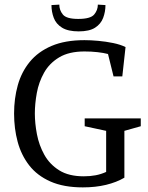

<svg xmlns="http://www.w3.org/2000/svg" viewBox="-20 -801 640 832"><path d="M339 11Q256 11 198.5 -14.5Q141 -40 106.5 -84.5Q72 -129 56.5 -186.5Q41 -244 41 -309Q41 -374 57 -431.5Q73 -489 109 -533Q145 -577 203.5 -602Q262 -627 346 -627Q373 -627 406 -624Q439 -621 470.5 -614.5Q502 -608 524 -597L510 -470H472L448 -567Q429 -572 402.5 -575Q376 -578 346 -578Q279 -578 236.5 -552.5Q194 -527 171 -486Q148 -445 139.5 -398Q131 -351 131 -309Q131 -267 140 -219.5Q149 -172 172 -130.5Q195 -89 236.5 -63Q278 -37 343 -37Q371 -37 394.5 -41.5Q418 -46 440 -56V-234L347 -254V-288H590V-254L519 -234V-31Q485 -11 439.5 0Q394 11 339 11ZM321 -665Q275 -665 249 -681Q223 -697 213 -723.5Q203 -750 203 -779L237 -781Q237 -757 252.5 -738Q268 -719 319 -719Q372 -719 388 -738Q404 -757 404 -781L437 -779Q437 -750 427 -723.5Q417 -697 392 -681Q367 -665 321 -665Z"/></svg>

Font: Manuale
Style: Regular
Weight: 400
Designer: Eduardo Tunni / Pablo Cosgaya
Foundry: Eduardo Tunni / Pablo Cosgaya
Version: Version 1.002